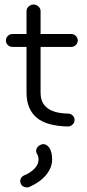

<svg xmlns="http://www.w3.org/2000/svg" viewBox="-20 -547 386 847"><path d="M294 -340H159V-138Q159 -48 280 -46Q292 -46 300.5 -37.5Q309 -29 309 -18Q309 -6 300 2.5Q291 11 280 11Q184 9 140.5 -29Q97 -67 97 -138V-340H35Q23 -340 14.5 -348.5Q6 -357 6 -368Q6 -380 14.5 -388.5Q23 -397 35 -397H97V-498Q97 -510 106.5 -518.5Q116 -527 128 -527Q140 -527 149.5 -518.5Q159 -510 159 -498V-397H294Q306 -397 314.5 -388.5Q323 -380 323 -368Q323 -357 314.5 -348.5Q306 -340 294 -340ZM111 277Q101 282 88.5 278Q76 274 72 264Q67 253 71 242.5Q75 232 86 227Q115 215 132.5 196.5Q150 178 150 158Q150 144 144 133Q137 123 140.5 111.5Q144 100 155 94Q178 80 197 104Q210 123 210 156Q210 192 184 224Q158 256 111 277Z"/></svg>

Font: Hoogli Medium
Style: Regular
Weight: 500
Designer: Anand Singh Naorem
Foundry: Brand New Type
Version: Version 1.00 b007